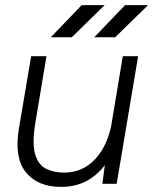

<svg xmlns="http://www.w3.org/2000/svg" viewBox="-20 -720 600 752"><path d="M381 0 393 -92 461 -500H521L437 0ZM54 -216 102 -500H162L119 -242ZM119 -242Q105 -159 117.5 -116.5Q130 -74 160.5 -59Q191 -44 231 -44Q304 -44 353.5 -97.5Q403 -151 419 -245L456 -241Q443 -161 411 -104.5Q379 -48 331 -18Q283 12 219 12Q128 12 81.5 -45Q35 -102 54 -216ZM349 -574 470 -700H560L431 -574ZM179 -574 300 -700H390L261 -574Z"/></svg>

Font: Figtree Light Light
Style: Italic
Weight: 300
Italic angle: -9.5°
Version: Version 2.000